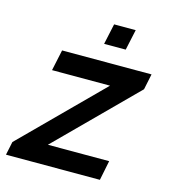

<svg xmlns="http://www.w3.org/2000/svg" viewBox="-112 -712 697 790"><g transform="rotate(15 236.5 -316.5)"><path d="M258 -545 277 -633H369L350 -545ZM-14 0 -2 -57 326 -385H79L98 -474H479L465 -407L142 -84H403L386 0Z"/></g></svg>

Font: Kanit
Style: Italic
Weight: 400
Italic angle: -12°
Designer: Katatrad Team
Foundry: CadsonDemak
Version: Version 2.000; ttfautohint (v1.8.3)